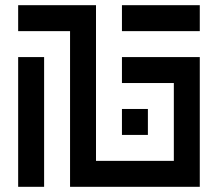

<svg xmlns="http://www.w3.org/2000/svg" viewBox="-20 -720 840 740"><path d="M450 -400H650V-100H350V-700H50V-600H250V0H750V-500H450ZM450 -600H750V-700H450ZM150 0V-500H50V0ZM450 -300V-200H550V-300Z"/></svg>

Font: Mourier
Style: Regular
Weight: 400
Designer: Eric Mourier
Foundry: Velvetyne Type Foundry
Version: Version 2.000;hotconv 1.0.109;makeotfexe 2.5.65596